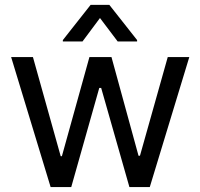

<svg xmlns="http://www.w3.org/2000/svg" viewBox="-20 -763 817 783"><path d="M25.4 -530.3H114.3L227.5 -126H232.4L344.7 -530.3H434.6L544.9 -127.9H550.8L664.1 -530.3H752L590.8 0H507.8L392.6 -404.3H384.8L270.5 0H186.5ZM387.7 -689.5 316.4 -593.8H236.3V-599.6L349.6 -743.2H425.8L539.1 -599.6V-593.8H460Z"/></svg>

Font: Pretendard
Style: Regular
Weight: 400
Designer: Base glyphs from Inter by Rasmus Andersson; Hangeul glyphs from Noto Sans CJK(Source Han Sans) by Jang Soo-young and Kan
Foundry: Kil Hyung-jin
Version: Version 1.309